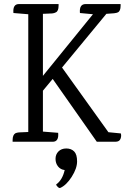

<svg xmlns="http://www.w3.org/2000/svg" viewBox="-20 -697 641 944"><path d="M547 0H456L239 -309L191 -251V-50L266 -44Q270 0 239 0H42V-8Q42 -34 56 -42Q63 -45 73 -46L119 -48V-627L46 -633Q42 -677 73 -677H268V-669Q268 -642 254 -636Q247 -632 237 -631L191 -629V-324L437 -627L373 -633Q369 -677 401 -677H573V-669Q573 -642 559 -636Q551 -631 503 -629L285 -365L513 -47L574 -41Q578 -29 572.5 -14.5Q567 0 547 0ZM276 227Q271 229 263.5 221.5Q256 214 256 210Q287 188 298 139Q278 137 265.5 121.5Q253 106 253 84Q253 62 267.5 47.5Q282 33 306 33Q330 33 344.5 47.5Q359 62 359 96.5Q359 131 332.5 172.5Q306 214 276 227Z"/></svg>

Font: Karma
Style: Regular
Weight: 400
Designer: Joana Correia
Foundry: Indian Type Foundry
Version: Version 1.202;PS 1.0;hotconv 1.0.78;makeotf.lib2.5.61930; tt